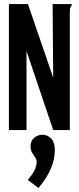

<svg xmlns="http://www.w3.org/2000/svg" viewBox="-20 -643 390 949"><path d="M24 -623H118L243 -259L240 -623H334V-615Q328 -609 326.5 -601.5Q325 -594 325 -578V0H243L111 -391V0H24ZM170 286 117 246Q161 197 161 158Q161 145 153.5 134.5Q146 124 138.5 111.5Q131 99 131 80Q131 53 149 38Q167 23 189 23Q216 23 233.5 42.5Q251 62 251 98Q251 192 170 286Z"/></svg>

Font: Inconsolata ExtraCondensed ExtraBold
Style: Regular
Weight: 800
Width: 2
Monospace: yes
Designer: Raph Levien, Cyreal, Brenton Simpson
Foundry: Raph Levien, Cyreal, Google
Version: Version 3.001; ttfautohint (v1.8.2.53-6de2)